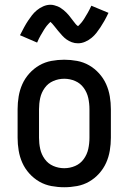

<svg xmlns="http://www.w3.org/2000/svg" viewBox="-20 -779 540 807"><path d="M250 8Q223 8 196 3Q169 -2 145.5 -15.5Q122 -29 103.5 -49.5Q85 -70 74 -94.5Q63 -119 58.5 -146Q54 -173 54 -200V-320Q54 -347 58.5 -374Q63 -401 74 -425.5Q85 -450 103.5 -470.5Q122 -491 145.5 -504.5Q169 -518 196 -523Q223 -528 250 -528Q277 -528 304 -523Q331 -518 354.5 -504.5Q378 -491 396.5 -470.5Q415 -450 426 -425.5Q437 -401 441.5 -374Q446 -347 446 -320V-200Q446 -173 441.5 -146Q437 -119 426 -94.5Q415 -70 396.5 -49.5Q378 -29 354.5 -15.5Q331 -2 304 3Q277 8 250 8ZM250 -72Q274 -72 296 -81.5Q318 -91 332 -110.5Q346 -130 351 -153Q356 -176 356 -200V-320Q356 -344 351 -367Q346 -390 332 -409.5Q318 -429 296 -438.5Q274 -448 250 -448Q226 -448 204 -438.5Q182 -429 168 -409.5Q154 -390 149 -367Q144 -344 144 -320V-200Q144 -176 149 -153Q154 -130 168 -110.5Q182 -91 204 -81.5Q226 -72 250 -72ZM308 -597Q294 -597 282 -601.5Q270 -606 260 -613Q250 -620 241 -630Q232 -640 224.5 -649Q217 -658 208 -669.5Q199 -681 192 -687Q190 -685 184.5 -679.5Q179 -674 176.5 -670.5Q174 -667 171 -663Q168 -659 165 -654Q162 -649 158.5 -643Q155 -637 151 -630.5Q147 -624 143.5 -616.5Q140 -609 136 -600L64 -631Q73 -649 81.5 -664.5Q90 -680 98 -692Q106 -704 114.5 -715Q123 -726 135 -736Q147 -746 162 -752.5Q177 -759 192 -759Q200 -759 207.5 -757Q215 -755 221.5 -752.5Q228 -750 235 -745.5Q242 -741 247.5 -736.5Q253 -732 259 -726Q265 -720 269.5 -714.5Q274 -709 278.5 -703Q283 -697 288.5 -690Q294 -683 298 -678Q302 -673 308 -669Q310 -671 315.5 -676.5Q321 -682 323.5 -685.5Q326 -689 329 -693Q332 -697 335 -702Q338 -707 341.5 -713Q345 -719 349 -725.5Q353 -732 356.5 -739.5Q360 -747 364 -755L436 -725Q427 -706 418.5 -691Q410 -676 402 -664Q394 -652 385.5 -641Q377 -630 365 -620Q353 -610 338 -603.5Q323 -597 308 -597Z"/></svg>

Font: Iosevka SS04 Medium
Style: Regular
Weight: 500
Monospace: yes
Designer: Belleve Invis
Foundry: Belleve Invis
Version: Version 19.0.0; ttfautohint (v1.8.4)